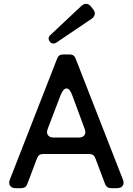

<svg xmlns="http://www.w3.org/2000/svg" viewBox="-20 -985 695 1005"><path d="M241 -767Q227 -785 243 -801L406 -954Q419 -965 430 -965Q445 -965 456 -951L467 -937Q478 -924 476 -910.5Q474 -897 460 -887L275 -762Q268 -757 261 -757Q248 -757 241 -767ZM32 -46 279 -678Q287 -700 310 -700H345Q368 -700 376 -678L623 -46Q631 -26 622.5 -13Q614 0 591 0H562Q538 0 530 -22L479 -157Q471 -179 447 -179H206Q182 -179 174 -157L123 -22Q115 0 91 0H64Q41 0 32.5 -13Q24 -26 32 -46ZM262 -265H391Q413 -265 422 -277.5Q431 -290 423 -311L359 -484Q346 -522 328 -522Q311 -522 296 -484L230 -311Q222 -290 231 -277.5Q240 -265 262 -265Z"/></svg>

Font: Higure Gothic Medium
Style: Regular
Weight: 500
Designer: Yoshimichi Ohira
Foundry: Positype
Version: Version 1.000